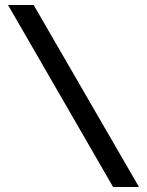

<svg xmlns="http://www.w3.org/2000/svg" viewBox="-20 -672 583 764"><path d="M12 -652 430 72H533L114 -652Z"/></svg>

Font: Charger Pro
Style: ExBdExt
Weight: 400
Designer: Jasper
Foundry: Cannot Into Space Fonts
Version: Version 1.09